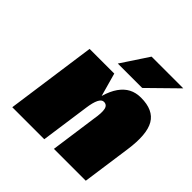

<svg xmlns="http://www.w3.org/2000/svg" viewBox="-183 -851 1001 1001"><g transform="rotate(45 318.0 -350.0)"><path d="M302 -500 338 -371Q352 -419 373.5 -449.5Q395 -480 423.5 -495Q452 -510 490 -510Q581 -510 614.5 -453Q648 -396 630 -270L592 0H357L393 -258Q402 -310 396.5 -334Q391 -358 368 -358Q336 -358 324 -270L286 0H50L120 -500ZM278 -550 377 -700H611L458 -550Z"/></g></svg>

Font: Fivo Sans Modern ExtBlk
Style: Regular
Weight: 900
Designer: Alexander Slobzheninov
Foundry: Alexander Slobzheninov
Version: 1.0